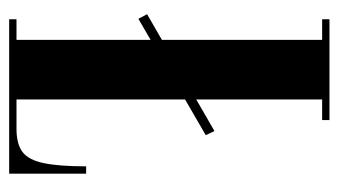

<svg xmlns="http://www.w3.org/2000/svg" viewBox="-180 -559 739 419"><g transform="rotate(90 189.5 -349.5)"><path d="M67 -699H197V-16H348V0H67ZM22 -683V-699H67V-683ZM22 0V-16H67V0ZM261 0V-16Q294 -16 311.5 -29Q329 -42 336 -75.5Q343 -109 343 -168H359V0ZM197 -683V-699H242V-683ZM266 -448 275 -429 21 -282 11 -301Z"/></g></svg>

Font: Emberly Black
Style: Regular
Weight: 900
Designer: Rajesh Rajput
Foundry: Rajesh Rajput
Version: Version 1.000